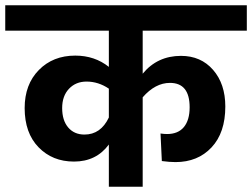

<svg xmlns="http://www.w3.org/2000/svg" viewBox="-40 -712 961 732"><path d="M504 -595V-431Q560 -499 650 -499Q726 -499 772.5 -445.5Q819 -392 819 -306Q819 -206 766.5 -150Q714 -94 629 -94Q607 -94 577 -98L572 -203Q586 -201 597 -201Q639 -201 661 -227.5Q683 -254 683 -303Q683 -396 608 -396Q552 -396 504 -341V0H375V-161Q327 -96 242 -96Q160 -96 107 -150.5Q54 -205 54 -300Q54 -390 108 -445Q162 -500 247 -500Q321 -500 375 -457V-595H-20V-692H901V-595ZM282 -199Q344 -199 375 -264V-374Q335 -401 290 -401Q249 -401 223 -373.5Q197 -346 197 -300Q197 -253 220 -226Q243 -199 282 -199Z"/></svg>

Font: FiraGO SemiBold
Style: Regular
Weight: 600
Designer: bBox Type
Foundry: bBox Type GmbH
Version: Version 1.001;PS 001.001;hotconv 1.0.88;makeotf.lib2.5.64775